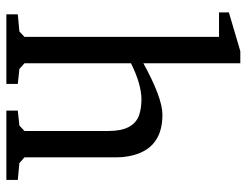

<svg xmlns="http://www.w3.org/2000/svg" viewBox="-106 -670 776 604"><g transform="rotate(90 282.0 -368.0)"><path d="M19 -669V-700L141 -736H179V-431Q288 -491 341 -491Q461 -491 474 -367Q475 -353 475 -339V-57L493 -41L546 -36V0H328V-36L375 -41L392 -57V-322Q392 -401 341 -418Q320 -425 291 -425Q243 -424 179 -392V-57L197 -41L244 -36V0H25V-36L79 -41L96 -57V-669Z"/></g></svg>

Font: Khartiya
Style: Regular
Weight: 500
Version: Version 1.0.1